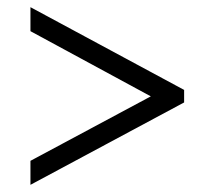

<svg xmlns="http://www.w3.org/2000/svg" viewBox="-20 -626 599 536"><path d="M65 -110 494 -340V-375L65 -606V-539L401 -357L65 -177Z"/></svg>

Font: Noto Serif
Style: Regular
Weight: 400
Designer: Monotype Design Team
Foundry: Monotype Imaging Inc.
Version: Version 2.015